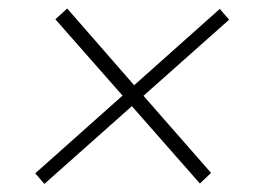

<svg xmlns="http://www.w3.org/2000/svg" viewBox="-20 -566 620 463"><path d="M532.5 -518.5 326 -335 489 -149 462 -123.5 298 -310 87 -122.5 65 -148 275.5 -335.5 113.5 -519.5 142 -545.5 303.5 -360.5 510 -544.5Z"/></svg>

Font: Lato Light
Style: Italic
Weight: 300
Italic angle: -7°
Designer: Lukasz Dziedzic
Foundry: Lukasz Dziedzic
Version: Version 1.104; Western+Polish opensource